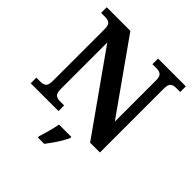

<svg xmlns="http://www.w3.org/2000/svg" viewBox="-243 -884 1275 1275"><g transform="rotate(45 394.0 -246.5)"><path d="M28 0V-53H70Q91 -53 106 -64Q121 -75 121 -118V-600Q121 -640 105.5 -650.5Q90 -661 70 -661H28V-714H250L603 -215V-600Q603 -640 587.5 -650.5Q572 -661 552 -661H510V-714H771V-661H729Q708 -661 693 -650Q678 -639 678 -596V0H586L196 -551V-118Q196 -75 211 -64Q226 -53 247 -53H289V0ZM316 208Q326 178 337.5 136Q349 94 355 61H471V71Q462 92 446 119Q430 146 411.5 172.5Q393 199 376 221H316Z"/></g></svg>

Font: Noto Serif Oriya
Style: Bold
Weight: 700
Designer: David Williams
Foundry: Google LLC, David Williams
Version: Version 1.051; ttfautohint (v1.8.4.7-5d5b)